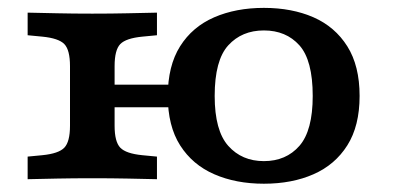

<svg xmlns="http://www.w3.org/2000/svg" viewBox="-20 -448 982 480"><path d="M155 -208.2V-282.7Q155 -323.1 140.8 -337.8Q126.6 -352.4 85.7 -356.4L49.1 -359.9V-416.4Q85.3 -415.6 123.8 -414.8Q162.3 -413.9 210.7 -413.9Q259.2 -413.9 297.9 -414.8Q336.6 -415.6 372.4 -416.4V-359.9L335.8 -356.4Q294.9 -352.4 280.7 -337.8Q266.5 -323.1 266.5 -282.7V-208.2ZM210.7 -2.4Q162.3 -2.4 123.8 -1.6Q85.3 -0.8 49.1 0V-56.5L85.7 -60Q126.6 -64 140.8 -78.8Q155 -93.6 155 -133.6V-208.2H266.5V-133.6Q266.5 -93.6 280.7 -78.8Q294.9 -64 335.8 -60L372.4 -56.5V0Q336.6 -0.8 297.9 -1.6Q259.2 -2.4 210.7 -2.4ZM639.7 11.3Q569.8 11.3 515.6 -12.4Q461.3 -36 430.4 -84.5Q399.5 -132.9 399.5 -208.1Q399.5 -283.4 430.2 -332.2Q460.9 -381 515.4 -404.7Q569.8 -428.3 639.7 -428.3Q709.9 -428.3 763.8 -404.7Q817.6 -381 848.3 -332.2Q879 -283.4 879 -208.1Q879 -133.2 848.3 -84.6Q817.6 -36 763.8 -12.4Q709.9 11.3 639.7 11.3ZM216.6 -179.9V-236.4H459.3V-179.9ZM639.7 -45.2Q695.1 -45.2 728.5 -83.3Q761.8 -121.4 761.8 -208.1Q761.8 -297.4 728.5 -334.7Q695.1 -371.9 639.7 -371.9Q584.7 -371.9 550.7 -334.7Q516.7 -297.4 516.7 -208.1Q516.7 -121.4 550.7 -83.3Q584.7 -45.2 639.7 -45.2Z"/></svg>

Font: Playfair 5pt SemiExpanded Light
Style: Regular
Weight: 300
Width: 6
Designer: Claus Eggers Sørensen
Foundry: Claus Eggers Sørensen
Version: Version 2.203